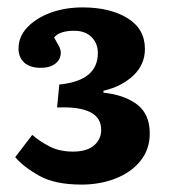

<svg xmlns="http://www.w3.org/2000/svg" viewBox="-20 -859 463 518"><path d="M200 -361Q128 -361 85.5 -385Q43 -409 21 -435L67 -495Q88 -477 114.5 -463.5Q141 -450 177 -450Q214 -450 233.5 -466.5Q253 -483 253 -509Q253 -574 134 -569L140 -631Q244 -641 244 -716Q244 -742 227 -759Q210 -776 180 -776Q141 -776 126 -758Q133 -745 138.5 -735.5Q144 -726 144 -717Q144 -699 129.5 -687.5Q115 -676 90 -676Q61 -676 45.5 -690Q30 -704 30 -728Q30 -760 53.5 -785Q77 -810 116 -824.5Q155 -839 203 -839Q277 -839 324 -810Q371 -781 371 -727Q371 -685 340 -655.5Q309 -626 259 -614V-609Q316 -603 350 -577Q384 -551 384 -499Q384 -456 359 -425Q334 -394 292 -377.5Q250 -361 200 -361Z"/></svg>

Font: Literata
Style: Bold
Weight: 700
Designer: Latin by Veronika Burian and Jose Scaglione. Greek by Irene Vlachou. Cyrillic by Vera Evstafieva.
Foundry: TypeTogether
Version: Version 3.103; ttfautohint (v1.8.4.7-5d5b);gftools[0.9.29]